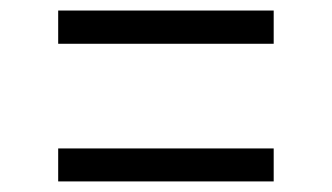

<svg xmlns="http://www.w3.org/2000/svg" viewBox="-20 -430 624 361"><path d="M89.4 -347.7H494.6V-410.2H89.4ZM89.4 -88.9H494.6V-150.9H89.4Z"/></svg>

Font: Duru Sans
Style: Regular
Weight: 400
Designer: Onur Yazıcıgil
Foundry: Onur Yazıcıgil
Version: Version 1.002